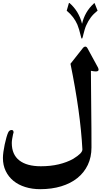

<svg xmlns="http://www.w3.org/2000/svg" viewBox="-44 -1076 771 1321"><path d="M630.4 -610.8Q634.3 -601.6 634.3 -596.2Q634.3 -584.5 614.3 -584.5Q608.9 -584.5 600.3 -585.7Q591.8 -586.9 581.5 -588.9Q582 -525.4 582.5 -458.7Q583 -392.1 583.7 -325Q584.5 -257.8 585 -191.2Q585.4 -124.5 585.4 -61.5Q585.4 5.4 560.1 58.6Q534.7 111.8 488.5 148.9Q442.4 186 377.2 205.8Q312 225.6 232.4 225.6Q177.2 225.6 130.1 210.9Q83 196.3 48.8 168.5Q14.6 140.6 -4.6 100.8Q-23.9 61 -23.9 10.7Q-23.9 -6.8 -20.5 -31.7Q-17.1 -56.6 -11.7 -81.8Q-6.3 -106.9 -0.2 -128.7Q5.9 -150.4 11.2 -162.1Q15.6 -172.9 22 -177.2Q28.3 -181.6 35.6 -181.6Q42.5 -181.6 45.9 -177.7Q49.3 -173.8 49.3 -164.1Q49.3 -161.6 48.3 -159.7Q47.4 -157.7 46.4 -155.3Q43 -138.2 40 -121.6Q37.1 -105 37.1 -92.3Q37.1 -12.7 88.9 27.6Q140.6 67.9 237.3 67.9Q303.7 67.9 359.6 54.7Q415.5 41.5 460.4 16.6H460Q493.2 -3.9 508.1 -19.3Q522.9 -34.7 522.9 -47.9Q516.1 -176.3 495.6 -323Q475.1 -469.7 440.9 -637.2L528.3 -748Q535.6 -755.4 543 -755.4Q546.9 -755.4 550.8 -752.7Q554.7 -750 557.6 -744.6ZM627.4 -1002.9Q599.1 -980.5 580.8 -956.1Q562.5 -931.6 549.8 -902.8Q543.9 -890.1 538.6 -872.3Q533.2 -854.5 527.8 -832.5H528.3Q522.9 -810.1 519.5 -810.1Q515.1 -810.1 510.7 -833Q505.9 -853.5 500.2 -872.6Q494.6 -891.6 488.3 -906.7Q477.1 -932.6 459.2 -956.5Q441.4 -980.5 415 -1002.4L429.2 -1052.2Q430.2 -1055.7 431.6 -1055.7Q432.6 -1055.7 434.1 -1055.2Q435.5 -1054.7 437 -1052.7Q450.2 -1041.5 463.1 -1026.1Q476.1 -1010.7 486.8 -993.7Q496.6 -977.5 505.9 -956.5Q515.1 -935.5 520.5 -912.1Q539.6 -995.1 600.6 -1050.8H600.1Q601.6 -1051.8 603.5 -1053.7Q604.5 -1054.7 605.5 -1055.2Q606 -1055.2 606.7 -1053.5Q607.4 -1051.8 608.4 -1050.3Z"/></svg>

Font: XB Zar
Style: Bold
Weight: 700
Designer: Behnam
Foundry: Irmug
Version: Version 8.005 2009